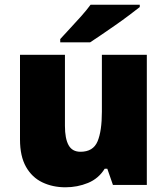

<svg xmlns="http://www.w3.org/2000/svg" viewBox="-20 -786 710 816"><path d="M604 -553V0H460L436 -69H425Q399 -27 354 -8.5Q309 10 258 10Q204 10 160 -11Q116 -32 90.5 -77Q65 -122 65 -193V-553H256V-251Q256 -197 271.5 -169Q287 -141 322 -141Q376 -141 394.5 -185Q413 -229 413 -311V-553ZM574 -756Q556 -742 529 -721.5Q502 -701 471 -679.5Q440 -658 411.5 -638.5Q383 -619 363 -606H236V-620Q253 -639 277 -664.5Q301 -690 325 -717Q349 -744 365 -766H574Z"/></svg>

Font: Noto Sans Oriya Blk
Style: Regular
Weight: 900
Designer: Amélie Bonet and Sol Matas
Foundry: Google LLC
Version: Version 2.006; ttfautohint (v1.8.4.7-5d5b)